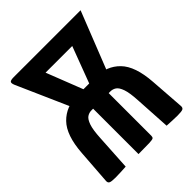

<svg xmlns="http://www.w3.org/2000/svg" viewBox="-196 -820 942 942"><g transform="rotate(-45 275.0 -349.0)"><path d="M60 2Q32 2 23 -2.5Q14 -7 15 -20L28 -200Q36 -316 85 -366Q134 -416 211 -416H339Q416 -416 465 -366Q514 -316 522 -200L535 -20Q536 -7 527.5 -2.5Q519 2 490 2Q473 2 455 1Q437 0 417 -1L406 -187Q403 -243 393.5 -270Q384 -297 370.5 -306Q357 -315 341 -315H329V-19Q329 -10 324.5 -6Q320 -2 297.5 -1Q275 0 221 0V-315H209Q193 -315 179.5 -306Q166 -297 156.5 -270Q147 -243 144 -187L133 -1Q114 0 95.5 1Q77 2 60 2ZM260 -403H290L366 -605H181ZM157 -386 31 -671Q24 -688 29 -694Q34 -700 56 -700H519L395 -386Z"/></g></svg>

Font: Yanone Kaffeesatz ExtraLight
Style: Regular
Weight: 200
Designer: Yanone (Cyrillic: Daniel Pouzeot, Huerta Tipografica, and Cyreal)
Foundry: Yanone
Version: Version 2.003